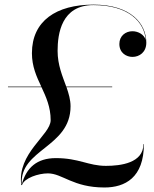

<svg xmlns="http://www.w3.org/2000/svg" viewBox="-20 -780 665 830"><path d="M118 -550C118 -492.5 138 -449 158.5 -405.5H14.5V-403H159.5C179.5 -360 199 -317 199 -260.5C199 -196.5 53 -118.5 72 20H75C85 -10.5 146 -30.5 187 -30.5C250 -30.5 295 30.5 431.5 30.5C520.5 30.5 602 -12 602 -157H600C600 -75 501 -63 438 -63C362 -63 321.5 -96.5 221.5 -96.5C139.5 -96.5 94 -55 74 17C64 -135.5 285 -142 285 -320.5C285 -348.5 277 -375.5 267.5 -403H465V-405.5H266.5C250 -451 229 -499 229 -560C229 -634 245.5 -758 384 -758C536.5 -758 604.5 -684.5 610 -606.5C604 -630 578 -645 552.5 -645C523 -645 496 -625 496 -590C496 -550 527.5 -534 552.5 -534C583 -534 612.5 -554.5 612.5 -595.5C612.5 -677.5 546 -760 384 -760C223 -760 118 -689.5 118 -550Z"/></svg>

Font: Bodoni* 96pt
Style: Regular
Weight: 400
Version: Version 2.3